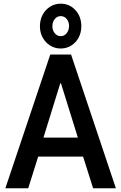

<svg xmlns="http://www.w3.org/2000/svg" viewBox="-20 -1013 653 1033"><path d="M8.8 0 250.5 -719.7H362.3L603.5 0H481L417 -202.1L407.2 -246.1L308.1 -564.5H304.2L205.6 -246.1L195.3 -202.1L131.8 0ZM141.1 -170.4V-272.5H471.2V-170.4ZM306.6 -752Q275.4 -752 250 -767.8Q224.6 -783.7 209.7 -810.8Q194.8 -837.9 194.8 -871.6Q194.8 -906.7 209.7 -934.1Q224.6 -961.4 250 -977.3Q275.4 -993.2 306.6 -993.2Q354 -993.2 385.7 -958.7Q417.5 -924.3 417.5 -871.6Q417.5 -837.9 403.1 -810.8Q388.7 -783.7 363.3 -767.8Q337.9 -752 306.6 -752ZM306.6 -818.4Q325.7 -818.4 338.4 -834Q351.1 -849.6 351.6 -872.6Q351.6 -895.5 338.9 -910.9Q326.2 -926.3 306.6 -926.3Q287.6 -926.3 274.9 -910.9Q262.2 -895.5 261.7 -871.6Q261.7 -850.6 274.4 -834.5Q287.1 -818.4 306.6 -818.4Z"/></svg>

Font: Reddit Sans Condensed SemiBold
Style: Regular
Weight: 600
Designer: Stephen Hutchings
Foundry: Reddit
Version: Version 1.014